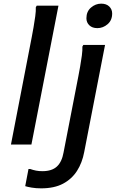

<svg xmlns="http://www.w3.org/2000/svg" viewBox="-20 -791 634 1051"><path d="M40 0 154 -589Q158 -610 163.5 -641Q169 -672 173 -702Q177 -732 176 -751L181 -760H300L152 0ZM513 -637Q485 -637 469 -652.5Q453 -668 453 -691Q453 -728 478 -749.5Q503 -771 534 -771Q562 -771 578 -755.5Q594 -740 594 -717Q594 -680 569 -658.5Q544 -637 513 -637ZM118 228 136 134H145Q162 140 177.5 143Q193 146 212 146Q264 146 291.5 120.5Q319 95 328 43L409 -374Q413 -395 418.5 -425.5Q424 -456 428 -486.5Q432 -517 431 -536L436 -545H555L441 41Q430 100 401.5 144.5Q373 189 325 214.5Q277 240 205 240Q177 240 153.5 236Q130 232 118 228Z"/></svg>

Font: Kufam Medium
Style: Italic
Weight: 500
Italic angle: -11°
Designer: Artur Schmal
Foundry: Original Type
Version: Version 1.301; ttfautohint (v1.8.3)